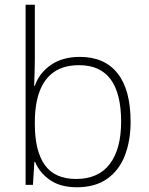

<svg xmlns="http://www.w3.org/2000/svg" viewBox="-20 -780 630 810"><path d="M127 -535Q127 -509 126 -475Q125 -441 124 -418H127Q145 -471 194 -505.5Q243 -540 317 -540Q421 -540 476 -470.5Q531 -401 531 -266Q531 -187 507 -124.5Q483 -62 432.5 -26Q382 10 304 10Q235 10 191 -20.5Q147 -51 128 -97H125L119 0H88V-760H127ZM314 -505Q249 -505 208 -476.5Q167 -448 147 -394.5Q127 -341 127 -265V-256Q127 -143 169 -84Q211 -25 301 -25Q395 -25 443 -88Q491 -151 491 -267Q491 -385 447 -445Q403 -505 314 -505Z"/></svg>

Font: Noto Sans Armenian ExtraLight
Style: Regular
Weight: 250
Designer: Monotype Design Team
Foundry: Monotype Imaging Inc.
Version: Version 2.007